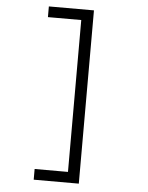

<svg xmlns="http://www.w3.org/2000/svg" viewBox="-63 -916 825 1073"><g transform="rotate(5 350.0 -380.0)"><path d="M167 -866H420V106H167V46H354V-806H167Z"/></g></svg>

Font: Martian Mono SemiExpanded ExtraLight
Style: Regular
Weight: 250
Monospace: yes
Version: Version 0.930